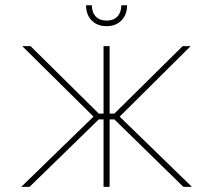

<svg xmlns="http://www.w3.org/2000/svg" viewBox="-20 -725 827 745"><path d="M62.5 0 342.8 -272.5 66.4 -545.9H98.6L363.3 -284.2H381.8V-545.9H405.3V-284.2H423.8L688.5 -545.9H719.7L444.3 -272.5L724.6 0H691.4L423.8 -261.7H405.3V0H381.8V-261.7H363.3L94.7 0ZM393.6 -623.5Q357.4 -623.5 335.7 -645.8Q314 -668 314 -704.6H336.4Q336.4 -677.2 351.6 -661.1Q366.7 -645 393.6 -645Q420.4 -645 435.5 -661.1Q450.7 -677.2 450.7 -704.6H473.1Q473.1 -668 451.4 -645.8Q429.7 -623.5 393.6 -623.5Z"/></svg>

Font: Inter Tight Thin
Style: Regular
Weight: 250
Designer: Rasmus Andersson
Foundry: rsms
Version: Version 3.004